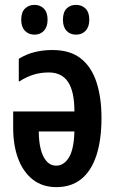

<svg xmlns="http://www.w3.org/2000/svg" viewBox="-20 -757 472 787"><path d="M195 -552Q267 -552 311 -517.5Q355 -483 375.5 -420Q396 -357 396 -274Q396 -183 375 -119.5Q354 -56 313 -23Q272 10 211 10Q154 10 114.5 -21Q75 -52 54.5 -106.5Q34 -161 34 -233V-300H285Q285 -382 259 -421Q233 -460 180 -460Q148 -460 119 -451.5Q90 -443 57 -422V-516Q88 -535 122 -543.5Q156 -552 195 -552ZM139 -218Q139 -177 147 -145.5Q155 -114 171 -96Q187 -78 210 -78Q242 -78 262.5 -111.5Q283 -145 285 -218ZM67 -676Q67 -707 82.5 -722Q98 -737 121 -737Q145 -737 160 -721.5Q175 -706 175 -676Q175 -647 160 -631Q145 -615 122 -615Q97 -615 82 -631Q67 -647 67 -676ZM238 -676Q238 -707 253 -722Q268 -737 291 -737Q316 -737 331 -721.5Q346 -706 346 -676Q346 -647 331 -631Q316 -615 292 -615Q267 -615 252.5 -631Q238 -647 238 -676Z"/></svg>

Font: Noto Sans Display ExtraCondensed SemiBold
Style: Regular
Weight: 600
Width: 2
Designer: Monotype Design Team
Foundry: Monotype Imaging Inc.
Version: Version 2.003